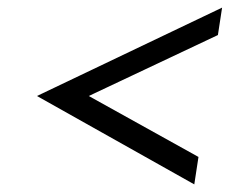

<svg xmlns="http://www.w3.org/2000/svg" viewBox="-20 -534 603 504"><path d="M77 -282 490 -50 501 -122 213 -282 552 -442 563 -514Z"/></svg>

Font: Charger Sport
Style: DfExtObl
Weight: 400
Designer: Jasper
Foundry: Cannot Into Space Fonts
Version: Version 1.1